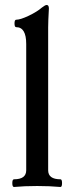

<svg xmlns="http://www.w3.org/2000/svg" viewBox="-20 -745 284 769"><path d="M36.1 3.9Q29.3 3.9 29.3 -11.5Q29.3 -26.9 36.1 -26.9Q85 -26.9 85 -63V-568.8Q85 -636.2 44.9 -636.2Q38.1 -636.2 38.1 -651.1Q38.1 -666 44.9 -666Q61.5 -666 95 -681.9Q128.4 -697.8 147.9 -714.8Q161.1 -725.1 167 -725.1Q175.8 -725.1 175.8 -710.9Q172.9 -658.2 172.9 -636.2V-63Q172.9 -26.9 222.2 -26.9Q228.5 -26.9 228.5 -11.5Q228.5 3.9 222.2 3.9Q179.2 0 128.9 0Q77.1 0 36.1 3.9Z"/></svg>

Font: Junicode SmCond Medium
Style: Regular
Weight: 500
Width: 4
Designer: Peter S. Baker
Version: Version 2.206